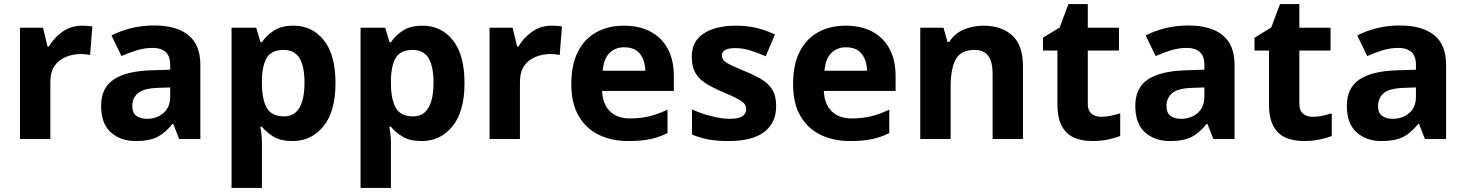

<svg xmlns="http://www.w3.org/2000/svg" viewBox="-20 -682 7190 942"><path d="M383 -556Q394 -556 409 -555Q424 -554 433 -552L422 -412Q415 -414 401.5 -415.5Q388 -417 378 -417Q340 -417 305 -403.5Q270 -390 248.5 -360Q227 -330 227 -278V0H78V-546H191L213 -454H220Q244 -496 286 -526Q328 -556 383 -556Z M736 -557Q846 -557 904.5 -509.5Q963 -462 963 -364V0H859L830 -74H826Q791 -30 752 -10Q713 10 645 10Q572 10 524 -32.5Q476 -75 476 -163Q476 -250 537 -291.5Q598 -333 720 -337L815 -340V-364Q815 -407 792.5 -427Q770 -447 730 -447Q690 -447 652 -435.5Q614 -424 576 -407L527 -508Q571 -531 624.5 -544Q678 -557 736 -557ZM757 -251Q685 -249 657 -225Q629 -201 629 -162Q629 -128 649 -113.5Q669 -99 701 -99Q749 -99 782 -127.5Q815 -156 815 -208V-253Z M1420 -556Q1512 -556 1569 -484.5Q1626 -413 1626 -274Q1626 -135 1567 -62.5Q1508 10 1416 10Q1357 10 1322 -11.5Q1287 -33 1265 -60H1257Q1261 -41 1263 -20.5Q1265 0 1265 20V240H1116V-546H1237L1258 -475H1265Q1287 -508 1324 -532Q1361 -556 1420 -556ZM1372 -437Q1314 -437 1290.5 -401Q1267 -365 1265 -291V-275Q1265 -196 1288.5 -153.5Q1312 -111 1374 -111Q1408 -111 1430 -130Q1452 -149 1463 -186Q1474 -223 1474 -276Q1474 -356 1449.5 -396.5Q1425 -437 1372 -437Z M2053 -556Q2145 -556 2202 -484.5Q2259 -413 2259 -274Q2259 -135 2200 -62.5Q2141 10 2049 10Q1990 10 1955 -11.5Q1920 -33 1898 -60H1890Q1894 -41 1896 -20.5Q1898 0 1898 20V240H1749V-546H1870L1891 -475H1898Q1920 -508 1957 -532Q1994 -556 2053 -556ZM2005 -437Q1947 -437 1923.5 -401Q1900 -365 1898 -291V-275Q1898 -196 1921.5 -153.5Q1945 -111 2007 -111Q2041 -111 2063 -130Q2085 -149 2096 -186Q2107 -223 2107 -276Q2107 -356 2082.5 -396.5Q2058 -437 2005 -437Z M2687 -556Q2698 -556 2713 -555Q2728 -554 2737 -552L2726 -412Q2719 -414 2705.5 -415.5Q2692 -417 2682 -417Q2644 -417 2609 -403.5Q2574 -390 2552.5 -360Q2531 -330 2531 -278V0H2382V-546H2495L2517 -454H2524Q2548 -496 2590 -526Q2632 -556 2687 -556Z M3041 -556Q3117 -556 3171.5 -527Q3226 -498 3256 -443Q3286 -388 3286 -308V-236H2934Q2936 -173 2971.5 -137Q3007 -101 3070 -101Q3123 -101 3166 -111.5Q3209 -122 3255 -144V-29Q3215 -9 3170.5 0.5Q3126 10 3063 10Q2981 10 2918 -20.5Q2855 -51 2819 -113Q2783 -175 2783 -269Q2783 -365 2815.5 -428.5Q2848 -492 2906 -524Q2964 -556 3041 -556ZM3042 -450Q2999 -450 2970.5 -422Q2942 -394 2937 -335H3146Q3145 -385 3120 -417.5Q3095 -450 3042 -450Z M3788 -162Q3788 -79 3729.5 -34.5Q3671 10 3555 10Q3498 10 3457 2.5Q3416 -5 3375 -22V-145Q3419 -125 3470 -112Q3521 -99 3560 -99Q3604 -99 3622.5 -112Q3641 -125 3641 -146Q3641 -160 3633.5 -171Q3626 -182 3601 -196Q3576 -210 3523 -232Q3472 -254 3439 -275.5Q3406 -297 3390 -327.5Q3374 -358 3374 -404Q3374 -480 3433 -518Q3492 -556 3590 -556Q3641 -556 3687 -546Q3733 -536 3782 -513L3737 -406Q3697 -423 3661 -434.5Q3625 -446 3588 -446Q3555 -446 3538.5 -437Q3522 -428 3522 -410Q3522 -397 3530.5 -386.5Q3539 -376 3563.5 -364Q3588 -352 3636 -332Q3683 -313 3717 -292.5Q3751 -272 3769.5 -241.5Q3788 -211 3788 -162Z M4129 -556Q4205 -556 4259.5 -527Q4314 -498 4344 -443Q4374 -388 4374 -308V-236H4022Q4024 -173 4059.5 -137Q4095 -101 4158 -101Q4211 -101 4254 -111.5Q4297 -122 4343 -144V-29Q4303 -9 4258.5 0.5Q4214 10 4151 10Q4069 10 4006 -20.5Q3943 -51 3907 -113Q3871 -175 3871 -269Q3871 -365 3903.5 -428.5Q3936 -492 3994 -524Q4052 -556 4129 -556ZM4130 -450Q4087 -450 4058.5 -422Q4030 -394 4025 -335H4234Q4233 -385 4208 -417.5Q4183 -450 4130 -450Z M4805 -556Q4893 -556 4946 -508.5Q4999 -461 4999 -356V0H4850V-319Q4850 -378 4829 -407.5Q4808 -437 4762 -437Q4694 -437 4669 -390.5Q4644 -344 4644 -257V0H4495V-546H4609L4629 -476H4637Q4663 -518 4708.5 -537Q4754 -556 4805 -556Z M5382 -109Q5407 -109 5430 -114Q5453 -119 5476 -126V-15Q5452 -5 5416.5 2.5Q5381 10 5339 10Q5290 10 5251.5 -6Q5213 -22 5190.5 -61.5Q5168 -101 5168 -171V-434H5097V-497L5179 -547L5222 -662H5317V-546H5470V-434H5317V-171Q5317 -140 5335 -124.5Q5353 -109 5382 -109Z M5810 -557Q5920 -557 5978.5 -509.5Q6037 -462 6037 -364V0H5933L5904 -74H5900Q5865 -30 5826 -10Q5787 10 5719 10Q5646 10 5598 -32.5Q5550 -75 5550 -163Q5550 -250 5611 -291.5Q5672 -333 5794 -337L5889 -340V-364Q5889 -407 5866.5 -427Q5844 -447 5804 -447Q5764 -447 5726 -435.5Q5688 -424 5650 -407L5601 -508Q5645 -531 5698.5 -544Q5752 -557 5810 -557ZM5831 -251Q5759 -249 5731 -225Q5703 -201 5703 -162Q5703 -128 5723 -113.5Q5743 -99 5775 -99Q5823 -99 5856 -127.5Q5889 -156 5889 -208V-253Z M6420 -109Q6445 -109 6468 -114Q6491 -119 6514 -126V-15Q6490 -5 6454.5 2.5Q6419 10 6377 10Q6328 10 6289.5 -6Q6251 -22 6228.5 -61.5Q6206 -101 6206 -171V-434H6135V-497L6217 -547L6260 -662H6355V-546H6508V-434H6355V-171Q6355 -140 6373 -124.5Q6391 -109 6420 -109Z M6848 -557Q6958 -557 7016.5 -509.5Q7075 -462 7075 -364V0H6971L6942 -74H6938Q6903 -30 6864 -10Q6825 10 6757 10Q6684 10 6636 -32.5Q6588 -75 6588 -163Q6588 -250 6649 -291.5Q6710 -333 6832 -337L6927 -340V-364Q6927 -407 6904.5 -427Q6882 -447 6842 -447Q6802 -447 6764 -435.5Q6726 -424 6688 -407L6639 -508Q6683 -531 6736.5 -544Q6790 -557 6848 -557ZM6869 -251Q6797 -249 6769 -225Q6741 -201 6741 -162Q6741 -128 6761 -113.5Q6781 -99 6813 -99Q6861 -99 6894 -127.5Q6927 -156 6927 -208V-253Z"/></svg>

Font: Noto Sans Javanese
Style: Regular
Weight: 400
Designer: Monotype Design Team
Foundry: Monotype Imaging Inc.
Version: Version 2.004